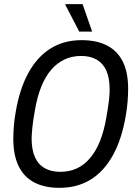

<svg xmlns="http://www.w3.org/2000/svg" viewBox="-20 -891 651 923"><path d="M266 12Q194 12 144.5 -14Q95 -40 69.5 -92.5Q44 -145 44 -223Q44 -252 46.5 -284Q49 -316 55 -350Q74 -464 117 -541.5Q160 -619 224 -658.5Q288 -698 372 -698Q445 -698 495 -672Q545 -646 570.5 -594.5Q596 -543 596 -464Q596 -436 593.5 -404Q591 -372 585 -337Q566 -223 523 -145Q480 -67 415.5 -27.5Q351 12 266 12ZM270 -65Q314 -65 349.5 -81.5Q385 -98 413 -131Q441 -164 460.5 -212.5Q480 -261 491 -325Q496 -353 499 -374Q502 -395 504 -410.5Q506 -426 506.5 -438.5Q507 -451 507 -462Q507 -517 491 -552Q475 -587 444.5 -604.5Q414 -622 370 -622Q326 -622 290 -605Q254 -588 226 -555.5Q198 -523 178.5 -474.5Q159 -426 148 -362Q143 -335 140 -314Q137 -293 135.5 -277Q134 -261 133 -249Q132 -237 132 -226Q132 -171 148 -135.5Q164 -100 195 -82.5Q226 -65 270 -65ZM361 -739 294 -868 295 -871H377L423 -739Z"/></svg>

Font: Archivo Condensed
Style: Italic
Weight: 400
Width: 3
Italic angle: -10°
Designer: Hector Gatti
Foundry: Omnibus-Type
Version: Version 2.001